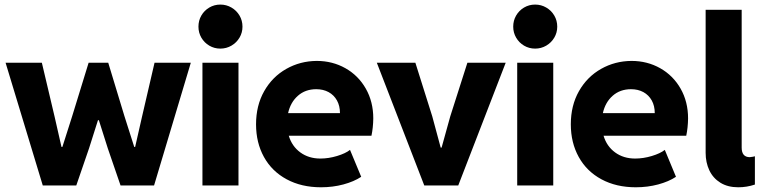

<svg xmlns="http://www.w3.org/2000/svg" viewBox="-20 -794 3270 822"><path d="M3.9 -525.4H159.2L213.9 -293.9L243.2 -165H247.1L289.1 -296.9L359.4 -525.4H443.4L512.7 -296.9L554.7 -165H558.6L587.9 -293.9L641.6 -525.4H796.9L639.6 0H496.1L441.4 -159.2L403.3 -279.3H399.4L361.3 -159.2L306.6 0H163.1Z M846.7 -525.4H1001V0H846.7ZM829.6 -679.7Q829.6 -706.1 842 -727.5Q854.5 -749 876 -761.7Q897.5 -774.4 923.3 -774.4Q949.2 -774.4 970.9 -761.7Q992.7 -749 1005.4 -727.5Q1018.1 -706.1 1018.1 -679.7Q1018.1 -654.3 1005.4 -632.8Q992.7 -611.3 970.9 -598.6Q949.2 -585.9 923.3 -585.9Q897.5 -585.9 876 -598.6Q854.5 -611.3 842 -632.8Q829.6 -654.3 829.6 -679.7Z M1076.2 -261.7Q1076.2 -342.3 1111.1 -403.8Q1146 -465.3 1205.6 -499Q1265.1 -532.7 1335.9 -533.2Q1403.3 -533.2 1458.7 -502Q1514.2 -470.7 1546.1 -414.6Q1578.1 -358.4 1578.1 -287.1Q1577.6 -247.6 1570.3 -212.9H1216.3Q1230 -167.5 1265.9 -141.4Q1301.8 -115.2 1351.6 -115.2Q1386.7 -115.2 1423.1 -126.2Q1459.5 -137.2 1478.5 -152.3L1526.4 -37.1Q1495.6 -16.6 1450.2 -4.4Q1404.8 7.8 1354.5 7.8Q1270.5 7.8 1207.3 -26.4Q1144 -60.5 1110.1 -121.8Q1076.2 -183.1 1076.2 -261.7ZM1435.5 -309.6Q1435.5 -340.8 1422.6 -364Q1409.7 -387.2 1386.7 -399.7Q1363.8 -412.1 1334 -412.1Q1287.1 -412.1 1255.4 -384Q1223.6 -356 1213.4 -309.6Z M1593.3 -525.4H1758.3L1830.6 -295.9L1866.7 -162.1H1870.6L1907.7 -295.9L1981 -525.4H2145L1941.9 0H1796.4Z M2194.3 -525.4H2348.6V0H2194.3ZM2177.2 -679.7Q2177.2 -706.1 2189.7 -727.5Q2202.1 -749 2223.6 -761.7Q2245.1 -774.4 2271 -774.4Q2296.9 -774.4 2318.6 -761.7Q2340.3 -749 2353 -727.5Q2365.7 -706.1 2365.7 -679.7Q2365.7 -654.3 2353 -632.8Q2340.3 -611.3 2318.6 -598.6Q2296.9 -585.9 2271 -585.9Q2245.1 -585.9 2223.6 -598.6Q2202.1 -611.3 2189.7 -632.8Q2177.2 -654.3 2177.2 -679.7Z M2423.8 -261.7Q2423.8 -342.3 2458.7 -403.8Q2493.7 -465.3 2553.2 -499Q2612.8 -532.7 2683.6 -533.2Q2751 -533.2 2806.4 -502Q2861.8 -470.7 2893.8 -414.6Q2925.8 -358.4 2925.8 -287.1Q2925.3 -247.6 2918 -212.9H2564Q2577.6 -167.5 2613.5 -141.4Q2649.4 -115.2 2699.2 -115.2Q2734.4 -115.2 2770.8 -126.2Q2807.1 -137.2 2826.2 -152.3L2874 -37.1Q2843.3 -16.6 2797.9 -4.4Q2752.4 7.8 2702.1 7.8Q2618.2 7.8 2554.9 -26.4Q2491.7 -60.5 2457.8 -121.8Q2423.8 -183.1 2423.8 -261.7ZM2783.2 -309.6Q2783.2 -340.8 2770.3 -364Q2757.3 -387.2 2734.4 -399.7Q2711.4 -412.1 2681.6 -412.1Q2634.8 -412.1 2603 -384Q2571.3 -356 2561 -309.6Z M3001 -139.6V-752H3155.3V-162.1Q3155.3 -121.6 3189.5 -121.1Q3197.3 -121.6 3203.6 -123Q3210 -124.5 3211.9 -125V-3.9Q3177.7 7.8 3140.6 7.8Q3095.7 7.8 3064.2 -11.7Q3032.7 -31.2 3016.8 -64.9Q3001 -98.6 3001 -139.6Z"/></svg>

Font: Reddit Sans Fudge ExtraBold
Style: Regular
Weight: 800
Designer: Stephen Hutchings
Foundry: Reddit
Version: Version 1.011